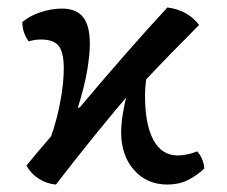

<svg xmlns="http://www.w3.org/2000/svg" viewBox="-20 -486 608 515"><path d="M130 9Q105 7 83.5 -7Q62 -21 51 -42Q82 -80 115 -118Q148 -156 182 -195L194 -198Q257 -273 318 -342.5Q379 -412 429 -466Q458 -462 479 -450Q500 -438 514 -419Q479 -384 439 -343Q399 -302 356 -256L343 -253Q290 -192 235 -124Q180 -56 130 9ZM102 -81Q127 -140 139.5 -201.5Q152 -263 151 -309Q150 -348 136.5 -364Q123 -380 90 -380Q82 -380 74.5 -379Q67 -378 57 -375Q49 -386 44.5 -398.5Q40 -411 40 -427Q60 -444 89.5 -453.5Q119 -463 146 -463Q184 -463 202.5 -440.5Q221 -418 221 -368Q221 -341 214 -297.5Q207 -254 185 -185ZM429 9Q374 9 339.5 -30Q305 -69 305 -131Q305 -153 309.5 -181Q314 -209 321 -235L378 -293Q373 -280 371 -264.5Q369 -249 369 -229Q369 -152 391.5 -110.5Q414 -69 457 -69Q468 -69 482.5 -72Q497 -75 509 -80Q517 -71 522 -59.5Q527 -48 528 -34Q508 -15 484 -3Q460 9 429 9Z"/></svg>

Font: Vollkorn
Style: Regular
Weight: 400
Designer: Friedrich Althausen
Foundry: Friedrich Althausen
Version: Version 4.104